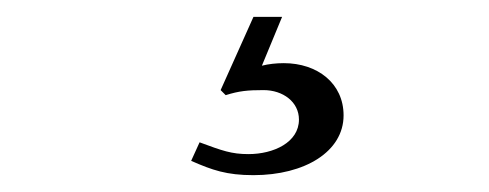

<svg xmlns="http://www.w3.org/2000/svg" viewBox="-20 -27 581 228"><path d="M293 80C316 80 335 94 335 115C335 142 305 156 275 156C255 156 244 152 217 142L207 164C232 175 249 181 281 181C342 181 388 153 388 110C388 72 357 48 317 48C308 48 299 49 291 51L315 -7H281L242 80L248 86C264 81 274 80 293 80Z"/></svg>

Font: Linux Libertine O C
Style: Regular
Weight: 400
Designer: Philipp H. Poll
Foundry: Philipp H. Poll
Version: Version 4.0.3